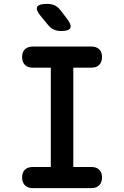

<svg xmlns="http://www.w3.org/2000/svg" viewBox="-20 -970 640 990"><path d="M358 -109H451Q477 -109 491.5 -95Q506 -81 506 -55Q506 -29 491.5 -14.5Q477 0 451 0H149Q123 0 108.5 -14.5Q94 -29 94 -55Q94 -81 108.5 -95Q123 -109 149 -109H242V-621H149Q123 -621 108.5 -635.5Q94 -650 94 -676Q94 -702 108.5 -716Q123 -730 149 -730H451Q477 -730 491.5 -716Q506 -702 506 -676Q506 -650 491.5 -635.5Q477 -621 451 -621H358ZM295 -810Q275 -810 258.5 -817Q242 -824 229 -840L190 -887Q163 -920 172 -935Q181 -950 222 -950Q245 -950 261.5 -942.5Q278 -935 291 -918L326 -873Q350 -841 342.5 -825.5Q335 -810 295 -810Z"/></svg>

Font: Maple Mono NL SemiBold
Style: Regular
Weight: 600
Monospace: yes
Designer: subframe7536
Version: Version 7.000